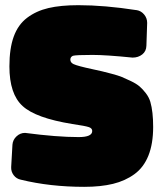

<svg xmlns="http://www.w3.org/2000/svg" viewBox="-20 -703 618 737"><path d="M544.9 -615.2 542 -527.8Q541.5 -506.3 526.1 -494.1Q510.7 -481.9 488.8 -481.9Q387.2 -492.2 335 -492.2Q271.5 -492.2 259.8 -488.8Q250 -484.4 250 -474.1Q250 -462.9 262.2 -457Q277.3 -449.7 336.9 -437Q361.3 -431.6 372.1 -429.2Q382.8 -426.8 408.4 -419.9Q434.1 -413.1 447.8 -407.5Q461.4 -401.9 482.4 -391.8Q503.4 -381.8 515.9 -371.1Q528.3 -360.4 540 -345Q551.8 -329.6 557.1 -312Q567.9 -274.4 567.9 -215.8Q567.9 -151.4 549.8 -106Q531.7 -60.5 496.3 -34.7Q460.9 -8.8 413.8 2.7Q366.7 14.2 303.2 14.2Q172.4 14.2 60.1 -13.2Q43 -16.6 32.5 -30.5Q22 -44.4 22.9 -62L27.8 -147.9Q29.3 -166.5 43.5 -179.7Q57.6 -192.9 76.2 -192.9Q198.2 -176.8 282.2 -176.8Q334 -176.8 334 -200.2Q334 -210.4 321.8 -214.8Q308.1 -219.7 256.8 -227.1Q116.7 -250 66.9 -295.9Q16.1 -341.8 16.1 -448.2Q16.1 -516.6 32.7 -562.5Q49.3 -608.4 84.2 -634.8Q119.1 -661.1 166 -672.1Q212.9 -683.1 280.8 -683.1Q381.3 -683.1 503.9 -664.1H504.9Q522 -661.1 533.4 -647.2Q544.9 -633.3 544.9 -615.2Z"/></svg>

Font: Don José
Style: Regular
Weight: 900
Designer: Cristian Tournier
Version: Version 1.000